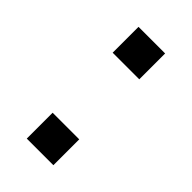

<svg xmlns="http://www.w3.org/2000/svg" viewBox="-149 -486 533 533"><g transform="rotate(45 117.5 -219.5)"><path d="M65.2 -101.5H169.7V0H65.2ZM65.2 -438.7H169.7V-337.2H65.2Z"/></g></svg>

Font: Hepta Slab ExtraLight
Style: Regular
Weight: 200
Designer: Michael LaGattuta
Foundry: Michael LaGattuta
Version: Version 1.100